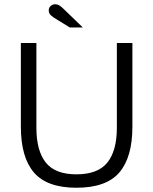

<svg xmlns="http://www.w3.org/2000/svg" viewBox="-20 -870 720 902"><path d="M339 12Q201 12 139.5 -59.5Q78 -131 78 -275V-668H151V-270Q151 -162 195 -106.5Q239 -51 339 -51Q440 -51 484.5 -106.5Q529 -162 529 -270V-668H602V-275Q602 -131 540.5 -59.5Q479 12 339 12ZM308 -741 251 -776Q227 -790 218 -799Q209 -808 209 -821Q209 -834 218 -842Q227 -850 240 -850Q250 -850 259 -844.5Q268 -839 282 -825L369 -741Z"/></svg>

Font: Atkinson Hyperlegible Next Light
Style: Regular
Weight: 300
Designer: Elliott Scott, Megan Eiswerth, Linus Boman, Theodore Petrosky, Letters from Sweden
Foundry: Applied Design Works, Letters from Sweden
Version: Version 2.001